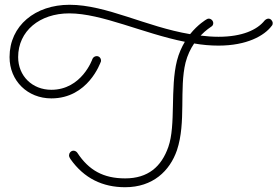

<svg xmlns="http://www.w3.org/2000/svg" viewBox="-20 -758 1162 804"><path d="M854 -680C851 -680 848 -679 845 -677C843 -676 809 -656 776 -615C591 -646 426 -738 271 -738C128 -738 20 -651 20 -519C20 -419 96 -346 195 -346C349 -346 400 -495 402 -499C403 -501 403 -502 403 -504C403 -514 396 -523 385 -523C377 -523 370 -518 367 -511C367 -510 322 -382 195 -382C115 -382 56 -440 56 -519C56 -628 146 -702 270 -702C406 -702 579 -618 754 -583C741 -561 729 -535 721 -504C692 -389 717 -234 685 -143C656 -60 600 -11 504 -11C413 -11 352 -45 304 -118C301 -123 294 -127 288 -127C276 -127 269 -116 269 -107C269 -102 273 -95 275 -92C332 -11 410 26 504 26C620 26 691 -42 721 -129C760 -246 730 -386 757 -496C765 -527 778 -554 793 -576C827 -570 861 -567 895 -567C1013 -567 1087 -608 1118 -650C1121 -653 1122 -657 1122 -661C1122 -670 1114 -680 1104 -680C1098 -680 1092 -676 1088 -672C1057 -633 994 -604 895 -604C869 -604 844 -606 820 -609C843 -633 863 -645 864 -646C870 -649 873 -655 873 -661C873 -672 863 -680 854 -680Z"/></svg>

Font: Sacramento
Style: Regular
Weight: 400
Designer: Astigmatic (AOETI)
Foundry: Astigmatic (AOETI)
Version: Version 1.000